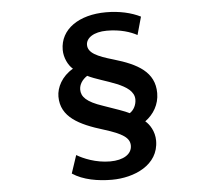

<svg xmlns="http://www.w3.org/2000/svg" viewBox="-57 -848 1115 990"><g transform="rotate(-5 500.0 -352.5)"><path d="M679 -653 705 -746C657 -770 596 -784 527 -784C388 -784 288 -718 288 -610C288 -570 308 -529 332 -509C273 -475 245 -419 245 -372C245 -266 338 -220 463 -182C560 -152 595 -128 595 -88C595 -44 551 -16 482 -16C408 -16 343 -44 310 -64L279 29C334 66 411 79 483 79C597 79 727 25 727 -102C727 -151 701 -189 680 -206C724 -238 754 -287 754 -346C754 -455 668 -502 545 -538C462 -562 415 -583 415 -625C415 -660 454 -689 523 -689C594 -689 646 -671 679 -653ZM360 -398C360 -425 376 -449 402 -466C481 -426 639 -406 639 -323C639 -296 626 -269 604 -255C581 -267 533 -283 470 -305C385 -333 360 -362 360 -398Z"/></g></svg>

Font: Noto Sans CJK SC
Style: Bold
Weight: 700
Designer: Ryoko NISHIZUKA 西塚涼子 (kana, bopomofo & ideographs); Paul D. Hunt (Latin, Greek & Cyrillic); Sandoll Communications 산돌커뮤니
Foundry: Adobe
Version: Version 2.004;hotconv 1.0.118;makeotfexe 2.5.65603